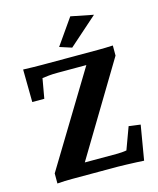

<svg xmlns="http://www.w3.org/2000/svg" viewBox="-115 -847 769 933"><g transform="rotate(-15 269.5 -380.5)"><path d="M493.2 4.9Q479.5 3.9 455.1 2.9Q430.7 2 405.3 1Q379.9 0 362.3 0H134.8Q115.2 0 95.7 0.5Q76.2 1 57.6 2.9V-47.9L367.2 -557.6V-516.6H200.2Q170.9 -516.6 153.3 -514.6Q135.7 -512.7 120.1 -510.7L102.5 -411.1H42L40 -575.2Q63.5 -574.2 90.3 -573.7Q117.2 -573.2 135.7 -573.2H415Q433.6 -573.2 453.1 -573.7Q472.7 -574.2 491.2 -575.2V-524.4L188.5 -21.5V-61.5H371.1Q388.7 -61.5 399.4 -62.5Q410.2 -63.5 422.9 -65.4L463.9 -176.8L522.5 -168.9ZM297.9 -616.2 237.3 -635.7 328.1 -765.6 441.4 -743.2Z"/></g></svg>

Font: Crimson Pro
Style: Bold
Weight: 700
Designer: Jacques Le Bailly
Foundry: Baron von Fonthausen
Version: Version 1.003